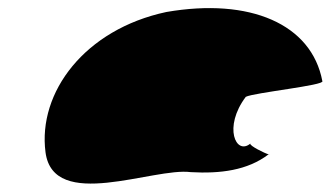

<svg xmlns="http://www.w3.org/2000/svg" viewBox="-20 -564 813 464"><path d="M90 -196C109 -52 351 -160 441 -148C512 -144 578 -152 629 -191C621 -193 582 -212 585 -217C550 -188 519 -257 574 -330C593 -340 767 -358 759 -368C733 -506 584 -570 382 -535C185 -493 71 -341 90 -196ZM585 -217V-218ZM630 -192 629 -191C631 -191 631 -191 630 -190Z"/></svg>

Font: Ampere
Style: SuExtIta
Weight: 400
Version: Version 1